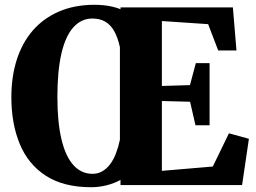

<svg xmlns="http://www.w3.org/2000/svg" viewBox="-20 -774 1072 803"><path d="M484 -21.5Q457.5 -7 425.5 1Q393.5 9 361.5 9Q246 9 172 -38.8Q98 -86.5 62.8 -171.5Q27.5 -256.5 27.5 -367.5Q27.5 -453.5 50.2 -524.5Q73 -595.5 117.2 -646.5Q161.5 -697.5 226 -725.5Q290.5 -753.5 373 -754Q392.5 -754 411.8 -752.2Q431 -750.5 449.5 -746.2Q468 -742 484 -735.5V-743H954L969 -563H892.5L850.5 -673L657 -686V-414.5L774.5 -418L799 -510H856.5V-250H797.5L775 -348.5L657 -351.5V-59.5L870 -77.5L937.5 -216.5L1021 -193.5L992.5 0H484ZM367 -47Q390 -47 408.2 -57.8Q426.5 -68.5 440.8 -87.5Q455 -106.5 465 -132.5Q475 -158.5 481.5 -189.5V-576.5Q473 -616 458.2 -642.8Q443.5 -669.5 420.8 -683Q398 -696.5 366.5 -696.5Q320 -696.5 287 -660Q254 -623.5 237 -550.5Q220 -477.5 220 -368Q220 -263.5 237 -191.8Q254 -120 287 -83.5Q320 -47 367 -47Z"/></svg>

Font: Merriweather 48pt Black
Style: Regular
Weight: 900
Version: Version 2.100